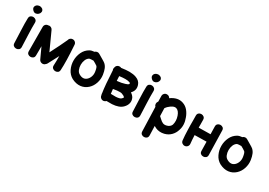

<svg xmlns="http://www.w3.org/2000/svg" viewBox="14 -1679 3955 2827"><g transform="rotate(30 1991.5 -265.0)"><path d="M72 -60Q72 -29 91 -14Q110 1 135 0.5Q160 0 178.5 -15.5Q197 -31 196 -62Q196 -70 188 -267Q183 -390 185 -466Q186 -497 167.5 -513Q149 -529 124 -530Q99 -531 80 -516Q61 -501 61 -470Q58 -396 64 -262Q71 -100 72 -60ZM174 -700Q145 -719 118 -716Q91 -713 73.5 -697Q56 -681 54.5 -658Q53 -635 76 -612Q99 -589 124.5 -591.5Q150 -594 169 -612Q188 -630 191.5 -654.5Q195 -679 174 -700Z M607 -6Q619 -12 627 -21Q640 -30 647 -44L741 -223Q742 -136 738 -65Q736 -34 754 -17.5Q772 -1 796.5 0.5Q821 2 841 -12Q861 -26 862 -57Q871 -198 852 -478Q851 -504 831.5 -521Q812 -538 786 -536Q765 -535 749 -521Q733 -507 729 -486Q682 -381 587 -197L449 -500Q439 -522 417 -531.5Q395 -541 373 -533Q347 -532 330 -514Q313 -495 314 -469Q316 -400 316 -61Q316 -30 334.5 -15Q353 0 378 0Q403 0 421.5 -15Q440 -30 440 -61Q440 -93 441 -151Q441 -208 441 -217L524 -37Q535 -14 559 -5Q583 4 607 -6Z M1082 -28Q1159 11 1229 3Q1299 -5 1352 -54Q1401 -99 1423 -167Q1445 -235 1435 -305Q1426 -364 1410 -401Q1395 -438 1365 -465Q1346 -480 1306 -503Q1259 -529 1235 -545Q1216 -557 1194.5 -554Q1173 -551 1158 -536Q1111 -533 1081 -516Q1018 -480 986.5 -413Q955 -346 955 -272Q955 -197 987 -130Q1019 -63 1082 -28ZM1141 -136Q1109 -152 1093.5 -189.5Q1078 -227 1078 -271Q1078 -315 1094 -353.5Q1110 -392 1142 -410Q1148 -413 1166 -414Q1171 -415 1181 -415H1192Q1203 -415 1211 -416L1247 -396Q1275 -380 1284 -372Q1303 -357 1313 -288Q1320 -245 1307 -206.5Q1294 -168 1268 -144Q1215 -95 1141 -136Z M1639 23Q1660 19 1674 3H1684Q1731 5 1767 3Q1885 -4 1940 -60Q1979 -99 1988 -143Q1998 -187 1976 -232Q1957 -264 1921 -289L1930 -297Q1982 -357 1957 -433Q1937 -496 1866 -521Q1820 -538 1754 -539Q1696 -539 1616 -527Q1601 -535 1584 -534Q1561 -533 1545 -518Q1529 -503 1526 -480Q1521 -466 1523 -450Q1525 -443 1528 -436Q1541 -180 1560 -64V-62Q1559 -49 1565 -37L1567 -25Q1572 -1 1593 13.5Q1614 28 1639 23ZM1761 -119Q1732 -118 1690 -120H1676Q1671 -157 1667 -198Q1707 -205 1733 -208Q1790 -214 1815 -205Q1858 -190 1868 -172Q1871 -164 1851 -145Q1831 -123 1761 -119ZM1656 -329Q1655 -358 1652 -408Q1710 -416 1753 -416Q1799 -416 1824 -406Q1840 -401 1840 -396Q1843 -385 1839 -380Q1826 -365 1788 -354Q1739 -337 1656 -329Z M2087 -60Q2087 -29 2106 -14Q2125 1 2150 0.5Q2175 0 2193.5 -15.5Q2212 -31 2211 -62Q2211 -70 2203 -267Q2198 -390 2200 -466Q2201 -497 2182.5 -513Q2164 -529 2139 -530Q2114 -531 2095 -516Q2076 -501 2076 -470Q2073 -396 2079 -262Q2086 -100 2087 -60ZM2189 -700Q2160 -719 2133 -716Q2106 -713 2088.5 -697Q2071 -681 2069.5 -658Q2068 -635 2091 -612Q2114 -589 2139.5 -591.5Q2165 -594 2184 -612Q2203 -630 2206.5 -654.5Q2210 -679 2189 -700Z M2353 127Q2354 158 2373.5 172.5Q2393 187 2417.5 186Q2442 185 2460 169.5Q2478 154 2477 123Q2475 51 2472 -34Q2491 -22 2507 -15Q2573 14 2650 -4Q2714 -20 2756.5 -63.5Q2799 -107 2816 -165Q2850 -261 2806 -374Q2786 -430 2749 -475Q2712 -519 2658 -537Q2559 -571 2452 -494Q2433 -528 2396 -527Q2370 -527 2352.5 -508Q2335 -489 2336 -463L2338 -370L2335 -366Q2320 -347 2321.5 -323Q2323 -299 2340 -282Q2349 4 2353 127ZM2620 -126Q2584 -117 2557 -129Q2542 -136 2530 -144.5Q2518 -153 2499 -171L2468 -199L2464 -331Q2481 -355 2494 -367Q2568 -436 2618 -419Q2663 -404 2688 -333Q2715 -255 2694 -184Q2675 -139 2620 -126Z M3045 -23Q3061 -43 3058 -69Q3051 -135 3048 -211Q3139 -214 3249 -215Q3250 -131 3252 -61Q3252 -30 3271 -15Q3290 0 3315 -0.5Q3340 -1 3358.5 -16.5Q3377 -32 3376 -63Q3375 -163 3366 -472Q3366 -502 3347 -517Q3328 -532 3303 -531.5Q3278 -531 3259.5 -515Q3241 -499 3242 -468L3245 -339Q3137 -339 3045 -336V-396Q3045 -443 3044 -468Q3044 -498 3025 -513.5Q3006 -529 2981 -529Q2956 -529 2937.5 -513Q2919 -497 2920 -466Q2920 -450 2921 -391Q2921 -332 2921 -305L2923 -227Q2924 -176 2927 -135.5Q2930 -95 2934 -55Q2937 -28 2957 -13Q2977 2 3002 0Q3027 -2 3045 -23Z M3595 -28Q3672 11 3742 3Q3812 -5 3865 -54Q3914 -99 3936 -167Q3958 -235 3948 -305Q3939 -364 3923 -401Q3908 -438 3878 -465Q3859 -480 3819 -503Q3772 -529 3748 -545Q3729 -557 3707.5 -554Q3686 -551 3671 -536Q3624 -533 3594 -516Q3531 -480 3499.5 -413Q3468 -346 3468 -272Q3468 -197 3500 -130Q3532 -63 3595 -28ZM3654 -136Q3622 -152 3606.5 -189.5Q3591 -227 3591 -271Q3591 -315 3607 -353.5Q3623 -392 3655 -410Q3661 -413 3679 -414Q3684 -415 3694 -415H3705Q3716 -415 3724 -416L3760 -396Q3788 -380 3797 -372Q3816 -357 3826 -288Q3833 -245 3820 -206.5Q3807 -168 3781 -144Q3728 -95 3654 -136Z"/></g></svg>

Font: Balsamiq Sans
Style: Bold
Weight: 700
Designer: Michael Angeles
Foundry: Balsamiq SRL
Version: Version 1.020; ttfautohint (v1.8.4.7-5d5b);gftools[0.9.26]